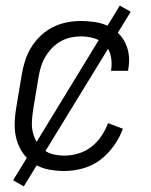

<svg xmlns="http://www.w3.org/2000/svg" viewBox="-20 -603 540 686"><path d="M210 8Q181 8 153 2.5Q125 -3 102 -17.5Q79 -32 63 -54.5Q47 -77 39.5 -103.5Q32 -130 32.5 -159Q33 -188 38 -218L58 -338Q62 -362 70 -387Q78 -412 92 -434.5Q106 -457 125.5 -475.5Q145 -494 169 -506Q193 -518 218.5 -523Q244 -528 269 -528Q293 -528 317.5 -524.5Q342 -521 363 -511.5Q384 -502 401 -486Q418 -470 428 -449Q438 -428 440.5 -404Q443 -380 438 -355V-350H377V-353Q381 -378 376 -402Q371 -426 355.5 -442.5Q340 -459 317 -466Q294 -473 269 -473Q251 -473 232.5 -469Q214 -465 197 -455.5Q180 -446 166 -431.5Q152 -417 142 -400Q132 -383 126.5 -365Q121 -347 118 -329L98 -209Q95 -188 94 -168Q93 -148 97.5 -129.5Q102 -111 112 -94.5Q122 -78 137 -67Q152 -56 171 -51.5Q190 -47 210 -47Q235 -47 260 -54.5Q285 -62 306 -78Q327 -94 342 -116.5Q357 -139 366 -163L419 -143Q408 -112 387 -82.5Q366 -53 338.5 -32Q311 -11 277 -1.5Q243 8 210 8ZM65 63 27 41 408 -583 447 -561Z"/></svg>

Font: Iosevka Curly Light
Style: Italic
Weight: 300
Italic angle: -9°
Monospace: yes
Designer: Belleve Invis
Foundry: Belleve Invis
Version: Version 22.1.2; ttfautohint (v1.8.4)